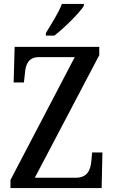

<svg xmlns="http://www.w3.org/2000/svg" viewBox="-20 -951 575 971"><path d="M212 -784V-771H255C307 -811 382 -886 404 -921V-931H293C276 -886 240 -830 212 -784ZM33 0H494L498 -180H446L442 -137C438 -91 422 -52 362 -52H156L482 -672V-714H54L49 -534H101L106 -579C109 -625 124 -662 176 -662H358L33 -41Z"/></svg>

Font: Noto Serif Bengali Condensed Medium
Style: Regular
Weight: 500
Width: 3
Designer: Juan Bruce, Universal Thirst, Indian Type Foundry and the Monotype Design Team.
Foundry: Monotype Imaging Inc.
Version: Version 2.003